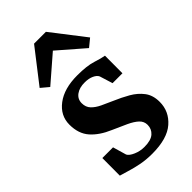

<svg xmlns="http://www.w3.org/2000/svg" viewBox="-256 -918 1010 1010"><g transform="rotate(-45 249.5 -413.0)"><path d="M121.5 -159 143.5 -83.5Q151.5 -68 179.8 -55.8Q208 -43.5 240 -43.5Q289 -43.5 311.5 -63.5Q334 -83.5 334 -114Q334 -140 314.8 -158Q295.5 -176 261.2 -192Q227 -208 182 -227.5Q117 -255 80.2 -296.5Q43.5 -338 43.5 -405.5Q43.5 -473 101 -516.5Q158.5 -560 256 -560Q327 -560 368.5 -546.8Q410 -533.5 432.5 -530L432 -399.5H358.5L336 -472Q329.5 -486.5 308.5 -496.2Q287.5 -506 258 -506Q218.5 -506.5 193.8 -488.5Q169 -470.5 169 -439.5Q169 -410 187 -391.2Q205 -372.5 234 -358.8Q263 -345 295.5 -331Q338 -313 376.5 -291Q415 -269 439.8 -236.5Q464.5 -204 464.5 -154.5Q464.5 -84 410 -36.5Q355.5 11 243.5 11Q198 11 158.5 3Q119 -5 89 -14.5Q59 -24 41.5 -28.5L42 -159ZM213.5 -838.5H301.5L445 -653L401.5 -617.5L257.5 -742.5L112.5 -617L69.5 -653Z"/></g></svg>

Font: Merriweather Text Regular
Style: Bold
Weight: 700
Designer: Eben Sorkin
Foundry: Eben Sorkin
Version: Version 2.100; ttfautohint (v1.7.19-72a1) -l 8 -r 50 -G 200 